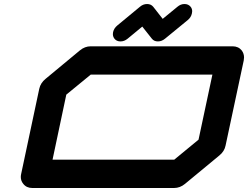

<svg xmlns="http://www.w3.org/2000/svg" viewBox="-20 -940 1240 960"><path d="M972.7 -241.7 1042 -566.9H433.6L311.5 -466.8L242.7 -141.6H851.1ZM1142.6 -708.5Q1171.9 -708.5 1188.5 -688Q1200.2 -672.4 1200.2 -652.8Q1200.2 -645.5 1198.7 -637.7L1107.9 -212.4Q1102.1 -183.1 1076.7 -162.6L904.8 -20.5Q879.9 0 850.1 0H141.6Q112.3 0 96.2 -21Q84 -35.6 84 -55.2Q84 -62.5 85.9 -70.8L176.3 -496.1Q182.6 -525.4 208 -545.9L379.4 -688Q404.3 -708.5 433.6 -708.5ZM902.3 -919.9Q921.9 -919.9 933.1 -906.2Q940.9 -896.5 940.9 -883.8Q940.9 -878.9 939.5 -873Q935.5 -853.5 918.9 -839.8L805.2 -746.6Q788.6 -732.9 769.5 -732.9Q750 -732.9 739.3 -746.6L691.4 -807.1L618.2 -746.6Q601.6 -732.9 582.5 -732.9Q563 -732.9 552.2 -746.6Q544.4 -756.8 544.4 -769.5Q544.4 -774.4 545.4 -779.3Q549.8 -798.8 566.4 -812.5L679.7 -906.2Q695.8 -919.9 715.3 -919.9Q734.9 -919.9 746.1 -906.2L793.5 -845.7L867.2 -906.2Q883.3 -919.9 902.3 -919.9Z"/></svg>

Font: Robtronika
Style: Italic
Weight: 400
Italic angle: -12°
Designer: GGBot
Version: 1.00